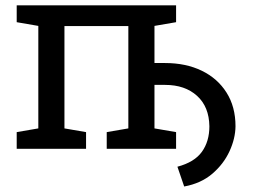

<svg xmlns="http://www.w3.org/2000/svg" viewBox="-20 -548 972 707"><path d="M658.2 138.7 633.3 65.9Q695.8 49.3 723.4 11Q751 -27.3 751 -83Q750 -154.8 705.6 -195.1Q661.1 -235.4 587.9 -235.4H548.8V-75.2L628.4 -61.5V0H373V-61.5L452.6 -75.2V-452.1H217.3V-75.2L296.9 -61.5V0H41.5V-61.5L121.1 -75.2V-452.6L41.5 -466.3V-528.3H628.4V-466.3L548.8 -452.6V-315.9H587.9Q664.6 -315.9 722.9 -287.6Q781.2 -259.3 814.2 -207Q847.2 -154.8 847.2 -83Q846.7 -38.1 825.2 8.8Q803.7 55.7 762 91.6Q720.2 127.4 658.2 138.7Z"/></svg>

Font: Roboto Slab
Style: Regular
Weight: 400
Designer: Google
Version: Version 2.000; ttfautohint (v1.8.1.43-b0c9)